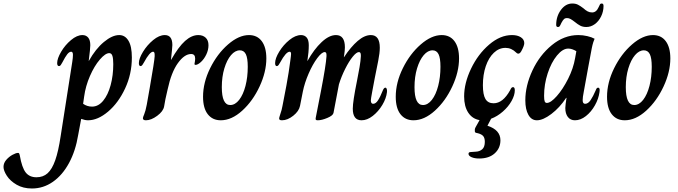

<svg xmlns="http://www.w3.org/2000/svg" viewBox="-320 -676 3866 1095"><path d="M-300 276Q-300 254 -284.5 236Q-269 218 -249 207Q-229 196 -217 196Q-213 196 -211 199Q-209 202 -207 211Q-195 280 -173.5 307.5Q-152 335 -112 335Q-74 335 -48.5 312Q-23 289 -5 238Q13 187 26 100L92 -322Q96 -347 96 -363Q96 -381 86 -381Q75 -381 63.5 -366.5Q52 -352 35 -319Q31 -311 26.5 -305Q22 -299 17 -299Q6 -299 6 -316Q6 -342 28.5 -380.5Q51 -419 85 -447.5Q119 -476 150 -476Q171 -476 183 -461.5Q195 -447 195 -418Q195 -399 186 -329H187Q225 -397 272.5 -436.5Q320 -476 360 -476Q393 -476 412.5 -444Q432 -412 432 -348Q432 -254 393.5 -171.5Q355 -89 296.5 -39.5Q238 10 182 10Q165 10 143 2L126 93Q111 185 73.5 254Q36 323 -18.5 361Q-73 399 -138 399Q-188 399 -225 377.5Q-262 356 -281 326.5Q-300 297 -300 276ZM326 -310Q326 -342 321 -357.5Q316 -373 303 -373Q281 -373 249.5 -336.5Q218 -300 193 -242.5Q168 -185 160 -126L154 -84Q177 -68 205 -68Q241 -68 268.5 -101.5Q296 -135 311 -190.5Q326 -246 326 -310Z M495 -2Q495 -7 502.5 -24.5Q510 -42 517 -79L534 -175Q561 -329 562 -355V-364Q562 -381 553 -381Q534 -381 501 -320Q497 -312 492 -305.5Q487 -299 482 -299Q472 -299 472 -316Q472 -342 495.5 -380.5Q519 -419 553.5 -447.5Q588 -476 620 -476Q663 -476 663 -419Q663 -407 655 -335H656Q698 -409 735.5 -442.5Q773 -476 811 -476Q837 -476 853 -461Q869 -446 869 -418Q869 -391 856.5 -365Q844 -339 826 -322.5Q808 -306 795 -306Q787 -306 790 -316Q793 -330 793 -342Q793 -368 770 -368Q732 -368 694.5 -316Q657 -264 636 -166Q621 -104 616 -69Q611 -41 576.5 -15.5Q542 10 512 10Q495 10 495 -2Z M838 -124Q838 -205 878.5 -287Q919 -369 980.5 -422.5Q1042 -476 1100 -476Q1147 -476 1173 -441Q1199 -406 1199 -343Q1199 -266 1160.5 -183Q1122 -100 1061.5 -45Q1001 10 939 10Q892 10 865 -24.5Q838 -59 838 -124ZM1093 -295Q1093 -345 1082 -367Q1071 -389 1048 -389Q1021 -389 997.5 -361.5Q974 -334 959.5 -286Q945 -238 945 -179Q945 -77 993 -77Q1021 -77 1044 -106.5Q1067 -136 1080 -186Q1093 -236 1093 -295Z M1272 0Q1272 -5 1277 -20Q1288 -52 1291 -72Q1299 -110 1313.5 -189Q1328 -268 1335 -325Q1340 -360 1340 -368Q1340 -381 1332 -381Q1311 -381 1278 -320Q1274 -312 1269 -305.5Q1264 -299 1259 -299Q1249 -299 1249 -316Q1249 -343 1272.5 -381.5Q1296 -420 1330.5 -448Q1365 -476 1397 -476Q1417 -476 1429 -462Q1441 -448 1441 -418Q1441 -379 1433 -329H1434Q1471 -395 1514 -435.5Q1557 -476 1596 -476Q1647 -476 1647 -406Q1647 -388 1642 -356L1641 -350H1642Q1681 -409 1720 -442.5Q1759 -476 1795 -476Q1846 -476 1846 -404Q1846 -374 1837 -329Q1820 -243 1817 -229Q1811 -197 1803 -154.5Q1795 -112 1795 -104Q1795 -84 1808 -84Q1823 -84 1836 -104Q1849 -124 1864 -162Q1870 -176 1878 -176Q1883 -176 1885.5 -169Q1888 -162 1887 -151Q1883 -115 1860.5 -77.5Q1838 -40 1806 -15Q1774 10 1742 10Q1692 10 1692 -56Q1692 -97 1716 -215Q1724 -254 1730.5 -292.5Q1737 -331 1738 -355V-361Q1738 -379 1727 -379Q1713 -379 1691.5 -352.5Q1670 -326 1648.5 -283Q1627 -240 1613 -195L1582 -32Q1579 -17 1547 -3.5Q1515 10 1492 10Q1483 10 1481 6.5Q1479 3 1481 -6Q1482 -10 1510.5 -157Q1539 -304 1542 -355V-363Q1542 -379 1532 -379Q1515 -379 1489 -344Q1463 -309 1440 -256Q1417 -203 1407 -153L1391 -72Q1385 -42 1352.5 -16Q1320 10 1288 10Q1272 10 1272 0Z M1937 -124Q1937 -205 1977.5 -287Q2018 -369 2079.5 -422.5Q2141 -476 2199 -476Q2246 -476 2272 -441Q2298 -406 2298 -343Q2298 -266 2259.5 -183Q2221 -100 2160.5 -45Q2100 10 2038 10Q1991 10 1964 -24.5Q1937 -59 1937 -124ZM2192 -295Q2192 -345 2181 -367Q2170 -389 2147 -389Q2120 -389 2096.5 -361.5Q2073 -334 2058.5 -286Q2044 -238 2044 -179Q2044 -77 2092 -77Q2120 -77 2143 -106.5Q2166 -136 2179 -186Q2192 -236 2192 -295Z M2670 -430Q2670 -415 2653 -384Q2645 -370 2636 -370Q2629 -370 2624 -376Q2597 -403 2563 -403Q2526 -403 2496.5 -375Q2467 -347 2450.5 -298.5Q2434 -250 2434 -190Q2434 -136 2448.5 -111.5Q2463 -87 2495 -87Q2548 -87 2589 -161Q2594 -172 2597.5 -175.5Q2601 -179 2606 -179Q2616 -179 2616 -161Q2616 -133 2597.5 -100Q2579 -67 2547.5 -39.5Q2516 -12 2481 1L2460 41Q2534 65 2534 124Q2534 169 2501.5 198.5Q2469 228 2413 228Q2387 228 2369.5 220.5Q2352 213 2352 201Q2352 191 2366 191Q2372 190 2394 189Q2416 188 2430.5 175Q2445 162 2445 133Q2445 112 2436.5 101Q2428 90 2406 84Q2395 82 2391.5 80Q2388 78 2388 72V62Q2388 55 2405 27L2415 9Q2374 2 2350.5 -33.5Q2327 -69 2327 -126Q2327 -202 2366.5 -284.5Q2406 -367 2469.5 -421.5Q2533 -476 2600 -476Q2631 -476 2650.5 -463.5Q2670 -451 2670 -430Z M2676 -104Q2676 -187 2716.5 -274Q2757 -361 2827 -418.5Q2897 -476 2978 -476Q3004 -476 3029.5 -470Q3055 -464 3071 -455Q3062 -433 3059 -419Q3056 -405 3055 -401Q3048 -365 3034.5 -291.5Q3021 -218 3009 -151Q3003 -121 3003 -105Q3003 -94 3006.5 -89Q3010 -84 3017 -84Q3034 -84 3048 -104.5Q3062 -125 3078 -162Q3080 -168 3083 -172Q3086 -176 3091 -176Q3100 -176 3100 -162Q3100 -155 3099 -151Q3094 -113 3073 -75.5Q3052 -38 3021.5 -14Q2991 10 2959 10Q2933 10 2918.5 -9Q2904 -28 2904 -60Q2904 -68 2906 -84L2911 -118H2909Q2872 -62 2824.5 -26Q2777 10 2742 10Q2711 10 2693.5 -21Q2676 -52 2676 -104ZM2960 -345 2967 -384Q2942 -399 2921 -399Q2889 -399 2856.5 -359.5Q2824 -320 2803.5 -257.5Q2783 -195 2783 -130Q2783 -106 2786.5 -97.5Q2790 -89 2799 -89Q2821 -89 2855.5 -128Q2890 -167 2920 -226.5Q2950 -286 2960 -345ZM2852 -534Q2852 -583 2879 -619.5Q2906 -656 2944 -656Q2963 -656 2976.5 -649Q2990 -642 3007 -629Q3020 -617 3031.5 -611Q3043 -605 3057 -605Q3081 -605 3094 -635Q3099 -647 3102 -651.5Q3105 -656 3112 -656Q3122 -656 3122 -642Q3122 -611 3108.5 -583Q3095 -555 3072.5 -538.5Q3050 -522 3024 -522Q3004 -522 2989.5 -529.5Q2975 -537 2958 -551Q2944 -562 2934 -567.5Q2924 -573 2913 -573Q2903 -573 2896.5 -567Q2890 -561 2882 -546Q2880 -542 2876.5 -534.5Q2873 -527 2870 -524.5Q2867 -522 2862 -522Q2852 -522 2852 -534Z M3142 -124Q3142 -205 3182.5 -287Q3223 -369 3284.5 -422.5Q3346 -476 3404 -476Q3451 -476 3477 -441Q3503 -406 3503 -343Q3503 -266 3464.5 -183Q3426 -100 3365.5 -45Q3305 10 3243 10Q3196 10 3169 -24.5Q3142 -59 3142 -124ZM3397 -295Q3397 -345 3386 -367Q3375 -389 3352 -389Q3325 -389 3301.5 -361.5Q3278 -334 3263.5 -286Q3249 -238 3249 -179Q3249 -77 3297 -77Q3325 -77 3348 -106.5Q3371 -136 3384 -186Q3397 -236 3397 -295Z"/></svg>

Font: Charm
Style: Bold
Weight: 700
Designer: Katatrad Aksorn Co.,Ltd.
Foundry: Cadson Demak Co.,Ltd.
Version: Version 1.001